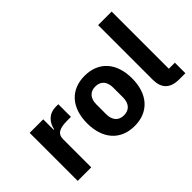

<svg xmlns="http://www.w3.org/2000/svg" viewBox="-109 -1106 1484 1484"><g transform="rotate(-45 633.0 -364.0)"><path d="M217 0V-307C217 -368 259 -387 345 -387H382V-525H356C274 -525 234 -469 222 -411H217V-525H69V0Z M681 12C835 12 927 -94 927 -263C927 -432 835 -537 681 -537C527 -537 435 -432 435 -263C435 -94 527 12 681 12ZM681 -105C623 -105 589 -143 589 -209V-316C589 -382 623 -420 681 -420C739 -420 773 -382 773 -316V-209C773 -143 739 -105 681 -105Z M1246 0V-115H1180V-740H1032V-144C1032 -51 1078 0 1179 0Z"/></g></svg>

Font: IBM Plex Devanagari
Style: Bold
Weight: 700
Designer: Mike Abbink, Paul van der Laan, Pieter van Rosmalen, Erin McLaughlin
Foundry: Bold Monday
Version: Version 1.0